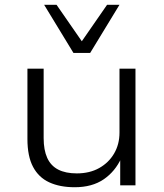

<svg xmlns="http://www.w3.org/2000/svg" viewBox="-20 -777 686 805"><path d="M293 8Q231 8 186.5 -12.5Q142 -33 118.5 -77.5Q95 -122 95 -194V-489H163V-198Q163 -148 178 -115Q193 -82 224 -66Q255 -50 302 -50Q356 -50 396 -72.5Q436 -95 458.5 -133.5Q481 -172 481 -221V-489H548V0H484V-115H489Q463 -58 414.5 -25Q366 8 293 8ZM288 -555 165 -757H217L323 -604L429 -757H481L358 -555Z"/></svg>

Font: Nunito Sans 10pt SemiExpanded Light
Style: Regular
Weight: 300
Width: 6
Designer: Vernon Adams
Foundry: Vernon Adams
Version: Version 3.101;gftools[0.9.27]